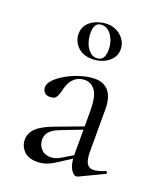

<svg xmlns="http://www.w3.org/2000/svg" viewBox="-121 -704 663 790"><g transform="rotate(20 210.5 -308.5)"><path d="M314 6Q310 8 306 8Q293 8 281 -13.5Q269 -35 269 -76V-265Q269 -327 251.5 -352Q234 -377 206 -377Q181 -377 165 -364.5Q149 -352 141.5 -335Q134 -318 131 -303Q128 -289 121 -275.5Q114 -262 93 -262Q76 -262 68 -271.5Q60 -281 60 -292Q60 -311 78.5 -329Q97 -347 125.5 -362.5Q154 -378 185.5 -387Q217 -396 242 -396Q283 -396 304 -369.5Q325 -343 325 -295V-108Q325 -73 334 -57Q343 -41 363 -41Q381 -41 413 -54Q418 -56 420 -50.5Q422 -45 417 -43ZM134 7Q96 7 76 -13.5Q56 -34 56 -62Q56 -82 66.5 -98.5Q77 -115 100 -129Q123 -143 159 -156L279 -201L282 -188L176 -147Q158 -140 146 -131Q134 -122 128.5 -111Q123 -100 123 -87Q123 -64 138 -47Q153 -30 179 -30Q189 -30 200 -33Q211 -36 227 -46L290 -84L292 -71L218 -23Q194 -7 174.5 0Q155 7 134 7ZM203 -468Q161 -468 138 -492Q115 -516 115 -547Q115 -573 130 -590.5Q145 -608 168 -616.5Q191 -625 213 -625Q249 -625 274.5 -601.5Q300 -578 300 -545Q300 -521 285.5 -503.5Q271 -486 249 -477Q227 -468 203 -468ZM219 -478Q254 -478 254 -527Q254 -562 236.5 -588Q219 -614 193 -614Q160 -614 160 -567Q160 -546 166.5 -526Q173 -506 186.5 -492Q200 -478 219 -478Z"/></g></svg>

Font: Cormorant Garamond Light
Style: Regular
Weight: 400
Version: Version 4.001